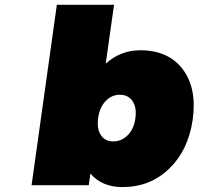

<svg xmlns="http://www.w3.org/2000/svg" viewBox="-20 -762 817 790"><path d="M109.9 0 213.9 -742.2H449.2L415 -500Q476.1 -555.2 557.1 -555.2Q672.9 -555.2 731.9 -477.1Q791 -398.9 772.9 -270Q754.9 -144 676.3 -68.1Q597.7 7.8 483.9 7.8Q399.4 7.8 352.1 -47.9L345.2 0ZM445.8 -180.2Q480.5 -180.2 505.9 -206.1Q531.2 -231.9 537.1 -275.9Q543 -319.8 525.4 -345.9Q507.8 -372.1 473.1 -372.1Q439 -372.1 414.3 -345.9Q389.6 -319.8 383.8 -275.9Q377.9 -231.9 395 -206.1Q412.1 -180.2 445.8 -180.2Z"/></svg>

Font: Trueno UltraBlack
Style: Italic
Weight: 950
Designer: Julieta Ulanovsky
Foundry: Julieta Ulanovsky
Version: Version 3.001b | FøM Fix